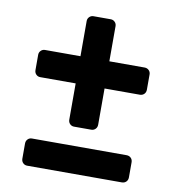

<svg xmlns="http://www.w3.org/2000/svg" viewBox="-75 -711 716 779"><g transform="rotate(10 283.0 -322.0)"><path d="M248 -189Q238 -189 231 -196Q224 -203 224 -214V-363H78Q68 -363 61 -370Q54 -377 54 -388V-451Q54 -461 61 -468Q68 -475 78 -475H224V-620Q224 -630 231 -637Q238 -644 248 -644H319Q329 -644 336 -637Q343 -630 343 -620V-475H488Q499 -475 506 -468Q513 -461 513 -451V-388Q513 -377 506 -370Q499 -363 488 -363H343V-214Q343 -203 336 -196Q329 -189 319 -189ZM88 0Q78 0 71 -7Q64 -14 64 -25V-87Q64 -98 71 -105Q78 -112 88 -112H478Q489 -112 496 -105Q503 -98 503 -87V-25Q503 -14 496 -7Q489 0 478 0Z"/></g></svg>

Font: Rubik Light SemiBold
Style: Regular
Weight: 600
Version: Version 2.300;gftools[0.9.30]